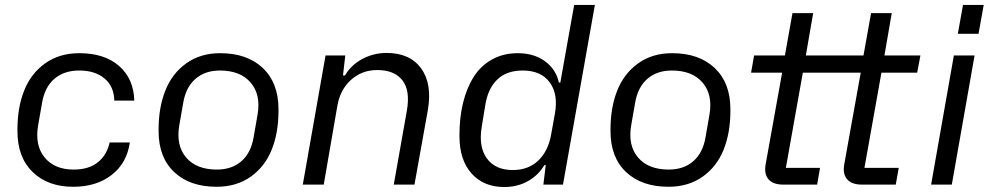

<svg xmlns="http://www.w3.org/2000/svg" viewBox="-20 -749 4023 779"><path d="M276.9 8.8Q174.3 8.8 112.5 -51Q50.8 -110.8 50.8 -216.8V-224.1Q50.8 -313 78.1 -381.8Q105.5 -450.7 163.1 -491.9Q220.7 -533.2 301.8 -533.2Q404.3 -533.2 463.4 -481.2Q522.5 -429.2 524.9 -340.8H443.8Q442.4 -398.9 403.8 -430.9Q365.2 -462.9 301.8 -462.9Q239.7 -462.9 200.7 -429.2Q161.6 -395.5 150.9 -333L134.8 -241.2Q120.6 -159.7 160.9 -110.4Q201.2 -61 278.8 -61Q339.8 -61 376.7 -90.3Q413.6 -119.6 424.8 -170.9H506.8Q494.6 -86.9 432.9 -39.1Q371.1 8.8 276.9 8.8Z M858.9 8.8Q750 8.8 686.8 -50.8Q623.5 -110.4 623.5 -216.8V-224.1Q623.5 -313 650.9 -381.8Q678.2 -450.7 735.6 -491.9Q793 -533.2 873.5 -533.2Q982.9 -533.2 1046.4 -472.9Q1109.9 -412.6 1109.9 -306.2V-298.8Q1109.9 -210 1082.3 -141.4Q1054.7 -72.8 997.1 -32Q939.5 8.8 858.9 8.8ZM859.9 -61Q920.4 -61 959.2 -94.7Q998 -128.4 1008.8 -190.9L1024.9 -283.2Q1039.1 -364.7 997.1 -413.8Q955.1 -462.9 872.6 -462.9Q812 -462.9 773.2 -429.2Q734.4 -395.5 723.6 -333L707.5 -241.2Q693.4 -159.2 735.1 -110.1Q776.9 -61 859.9 -61Z M1208.5 0 1300.8 -523.9H1380.9L1371.6 -442.9H1379.9Q1403.8 -484.9 1449.7 -509.5Q1495.6 -534.2 1548.8 -534.2Q1643.1 -534.2 1688.7 -471.4Q1734.4 -408.7 1715.8 -301.8L1661.6 0H1577.6L1630.9 -300.8Q1645 -381.8 1612.5 -423.3Q1580.1 -464.8 1510.7 -464.8Q1448.2 -464.8 1404.1 -425Q1359.9 -385.3 1348.6 -318.8L1293.5 0Z M2025.4 9.8Q1942.4 9.8 1893.3 -45.2Q1844.2 -100.1 1844.2 -195.8V-202.1Q1844.2 -272.9 1858.9 -332.5Q1873.5 -392.1 1902.1 -437.3Q1930.7 -482.4 1976.3 -507.8Q2022 -533.2 2080.6 -533.2Q2146.5 -533.2 2191.2 -500.5Q2235.8 -467.8 2247.6 -414.1H2253.4L2309.6 -729H2393.6L2264.2 0H2184.6L2194.3 -79.1H2188.5Q2165 -38.6 2122.6 -14.4Q2080.1 9.8 2025.4 9.8ZM2060.5 -59.1Q2124 -59.1 2164.3 -97.9Q2204.6 -136.7 2216.3 -204.1L2231.4 -288.1Q2245.6 -367.2 2210.2 -415Q2174.8 -462.9 2100.6 -462.9Q2035.6 -462.9 1997.8 -426.5Q1960 -390.1 1949.2 -324.2L1934.6 -234.9Q1920.9 -153.8 1955.3 -106.4Q1989.7 -59.1 2060.5 -59.1Z M2692.4 8.8Q2583.5 8.8 2520.3 -50.8Q2457 -110.4 2457 -216.8V-224.1Q2457 -313 2484.4 -381.8Q2511.7 -450.7 2569.1 -491.9Q2626.5 -533.2 2707 -533.2Q2816.4 -533.2 2879.9 -472.9Q2943.4 -412.6 2943.4 -306.2V-298.8Q2943.4 -210 2915.8 -141.4Q2888.2 -72.8 2830.6 -32Q2772.9 8.8 2692.4 8.8ZM2693.4 -61Q2753.9 -61 2792.7 -94.7Q2831.5 -128.4 2842.3 -190.9L2858.4 -283.2Q2872.6 -364.7 2830.6 -413.8Q2788.6 -462.9 2706.1 -462.9Q2645.5 -462.9 2606.7 -429.2Q2567.9 -395.5 2557.1 -333L2541 -241.2Q2526.9 -159.2 2568.6 -110.1Q2610.4 -61 2693.4 -61Z M3701.2 -454.1H3556.2L3487.3 -67.9H3626.5L3614.3 0H3477.5Q3435.5 0 3417 -21.7Q3398.4 -43.5 3405.3 -82L3472.2 -454.1H3237.3L3168.5 -67.9H3307.1L3295.4 0H3158.2Q3116.2 0 3097.9 -21.7Q3079.6 -43.5 3086.4 -82L3153.3 -454.1H3027.3L3039.6 -523.9H3164.6L3195.3 -695.8H3279.3L3249.5 -523.9H3483.4L3514.2 -695.8H3598.1L3568.4 -523.9H3714.4Z M3866.2 -611.8 3887.2 -729H3971.2L3950.2 -611.8ZM3757.8 0 3850.1 -523.9H3934.1L3841.8 0Z"/></svg>

Font: Hubot Sans
Style: Italic
Weight: 400
Italic angle: -10°
Designer: Deni Anggara
Foundry: GitHub
Version: Version 1.001;gftools[0.9.31]